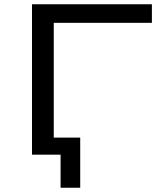

<svg xmlns="http://www.w3.org/2000/svg" viewBox="-20 -725 762 900"><path d="M264 155V0H135V-80H356V155ZM130 0V-705H692V-618H232V0Z"/></svg>

Font: Nunito Sans 7pt Expanded
Style: Regular
Weight: 400
Width: 7
Designer: Vernon Adams
Foundry: Vernon Adams
Version: Version 3.101;gftools[0.9.27]